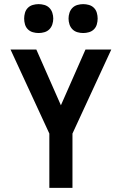

<svg xmlns="http://www.w3.org/2000/svg" viewBox="-20 -910 590 930"><path d="M219 0V-263L31 -670H156L275 -400L394 -670H519L331 -263V0ZM383 -750Q369 -750 355 -754Q341 -758 331 -768Q321 -778 316.5 -792Q312 -806 312 -820Q312 -834 316.5 -848Q321 -862 331 -872Q341 -882 355 -886Q369 -890 383 -890Q397 -890 411 -886Q425 -882 435 -872Q445 -862 449 -848Q453 -834 453 -820Q453 -806 449 -792Q445 -778 435 -768Q425 -758 411 -754Q397 -750 383 -750ZM167 -750Q153 -750 139 -754Q125 -758 115 -768Q105 -778 101 -792Q97 -806 97 -820Q97 -834 101 -848Q105 -862 115 -872Q125 -882 139 -886Q153 -890 167 -890Q181 -890 195 -886Q209 -882 219 -872Q229 -862 233.5 -848Q238 -834 238 -820Q238 -806 233.5 -792Q229 -778 219 -768Q209 -758 195 -754Q181 -750 167 -750Z"/></svg>

Font: Lode
Style: Bold
Weight: 700
Monospace: yes
Designer: Belleve Invis
Foundry: Belleve Invis
Version: Version 29.2.0; ttfautohint (v1.8.3)